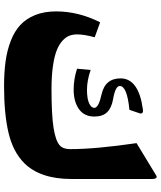

<svg xmlns="http://www.w3.org/2000/svg" viewBox="59 -870 811 970"><g transform="rotate(90 465.0 -385.5)"><path d="M435.1 -418.9Q455.6 -418.9 474.9 -421.9Q494.1 -424.8 509.8 -433.8Q525.4 -442.9 525.4 -456.1Q525.4 -477.5 459 -492.2Q376.5 -509.8 376.5 -588.4Q376.5 -679.7 531.7 -701.2Q544.4 -703.6 550.3 -699.2Q556.2 -694.8 552.7 -684.1L535.2 -633.3Q415 -621.6 415 -584.5Q415 -562.5 481.4 -550.8Q525.9 -543 547.6 -520.5Q569.3 -498 569.3 -456.1Q569.3 -404.8 531.5 -378.2Q493.7 -351.6 433.1 -351.6Q380.4 -351.6 327.6 -368.7L334 -437.5Q387.2 -418.9 435.1 -418.9ZM884.8 -340.8Q884.8 -182.1 804.2 -101.6Q747.6 -45.4 652.1 -22.7Q556.6 0 416 0Q346.7 0 291.3 -7.6Q235.8 -15.1 187.5 -33.7Q139.2 -52.2 106.9 -82Q74.7 -111.8 56.4 -157.5Q38.1 -203.1 38.1 -263.2Q38.1 -376.5 93.3 -485.4L168.9 -458Q154.3 -405.3 154.3 -369.1Q154.3 -347.7 161.1 -329.8Q168 -312 186.5 -294.9Q205.1 -277.8 235.4 -265.9Q265.6 -253.9 315.2 -246.8Q364.7 -239.7 430.7 -239.7Q560.5 -239.7 626 -250Q691.4 -260.3 714.8 -281.2Q733.9 -297.9 733.9 -333.5Q733.9 -461.9 703.6 -669.4L866.2 -768.1Q875 -773.9 879.9 -768.1Q884.8 -762.2 884.8 -747.6Z"/></g></svg>

Font: Sahel Black FD
Style: Black-FD
Weight: 900
Foundry: Saber Rastikerdar (saber.rastikerdar@gmail.com)
Version: Version 3.3.1